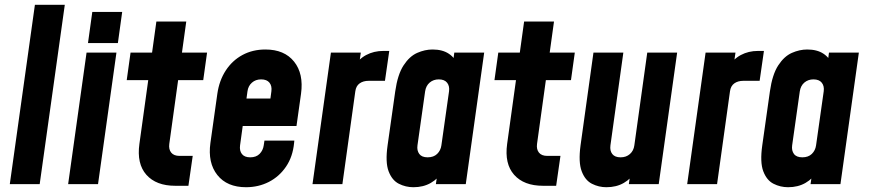

<svg xmlns="http://www.w3.org/2000/svg" viewBox="-20 -770 3633 803"><path d="M21 0 126 -750H251L146 0Z M265 0 342 -550H467L390 0ZM348 -590 366 -720H491L473 -590Z M713 7Q633 7 592.2 -39Q551.5 -85 563 -168L600 -435H510L526 -550H616L634 -680H759L741 -550H846L830 -435H725L688 -168Q685 -145.5 696 -131.8Q707 -118 731 -118H786L768 7Z M1009 13Q929.5 13 889 -38Q848.5 -89 860 -172L889 -378Q897 -433.5 924.2 -475.2Q951.5 -517 994 -540Q1036.5 -563 1090 -563Q1169.5 -563 1210 -512.2Q1250.5 -461.5 1239 -378L1220 -243H979L995 -358H1111L1115 -388Q1118 -410.5 1107 -424.2Q1096 -438 1072 -438Q1049 -438 1033.5 -424.2Q1018 -410.5 1015 -388L984 -162Q981 -139.5 991.8 -125.8Q1002.5 -112 1026.5 -112Q1051.5 -112 1065.8 -126.5Q1080 -141 1083 -162L1086 -182H1211L1210 -172Q1204.5 -114.5 1176.2 -73Q1148 -31.5 1104.5 -9.2Q1061 13 1009 13Z M1287 0 1364 -550H1489L1476 -460L1457 -487Q1479 -522.5 1511.2 -539.8Q1543.5 -557 1583 -557H1608L1590 -432H1522Q1499 -432 1484 -421.2Q1469 -410.5 1466 -388L1412 0Z M1709 13Q1676.5 13 1648 -1.5Q1619.5 -16 1605.2 -53.8Q1591 -91.5 1601 -162L1633 -388Q1643 -458.5 1667.8 -496.5Q1692.5 -534.5 1724.8 -548.8Q1757 -563 1789 -563Q1830.5 -563 1857.2 -545.2Q1884 -527.5 1895 -495L1869 -466L1880 -550H2005L1928 0H1803L1815 -84L1833 -55Q1813 -23 1781.8 -5Q1750.5 13 1709 13ZM1768.5 -112Q1793.5 -112 1808.2 -126.2Q1823 -140.5 1826 -162L1858 -388Q1861 -410 1850 -424Q1839 -438 1815 -438Q1793 -438 1777.2 -424.8Q1761.5 -411.5 1758 -388L1726 -162Q1723 -140.5 1733.5 -126.2Q1744 -112 1768.5 -112Z M2251 7Q2171 7 2130.2 -39Q2089.5 -85 2101 -168L2138 -435H2048L2064 -550H2154L2172 -680H2297L2279 -550H2384L2368 -435H2263L2226 -168Q2223 -145.5 2234 -131.8Q2245 -118 2269 -118H2324L2306 7Z M2516 13Q2484 13 2455.5 -1.5Q2427 -16 2412.8 -53.8Q2398.5 -91.5 2408 -162L2462 -550H2587L2533 -162Q2530 -139.5 2540.8 -125.8Q2551.5 -112 2575.5 -112Q2599 -112 2614.5 -125.8Q2630 -139.5 2633 -162L2687 -550H2812L2735 0H2610L2622 -84L2640 -55Q2620 -23 2589 -5Q2558 13 2516 13Z M2854 0 2931 -550H3056L3043 -460L3024 -487Q3046 -522.5 3078.2 -539.8Q3110.5 -557 3150 -557H3175L3157 -432H3089Q3066 -432 3051 -421.2Q3036 -410.5 3033 -388L2979 0Z M3276 13Q3243.5 13 3215 -1.5Q3186.5 -16 3172.2 -53.8Q3158 -91.5 3168 -162L3200 -388Q3210 -458.5 3234.8 -496.5Q3259.5 -534.5 3291.8 -548.8Q3324 -563 3356 -563Q3397.5 -563 3424.2 -545.2Q3451 -527.5 3462 -495L3436 -466L3447 -550H3572L3495 0H3370L3382 -84L3400 -55Q3380 -23 3348.8 -5Q3317.5 13 3276 13ZM3335.5 -112Q3360.5 -112 3375.2 -126.2Q3390 -140.5 3393 -162L3425 -388Q3428 -410 3417 -424Q3406 -438 3382 -438Q3360 -438 3344.2 -424.8Q3328.5 -411.5 3325 -388L3293 -162Q3290 -140.5 3300.5 -126.2Q3311 -112 3335.5 -112Z"/></svg>

Font: Mohave Light
Style: Bold Italic
Weight: 700
Italic angle: -8°
Version: Version 2.003